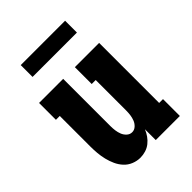

<svg xmlns="http://www.w3.org/2000/svg" viewBox="-209 -810 918 918"><g transform="rotate(-45 250.0 -351.0)"><path d="M192 8Q169 8 147 -1Q125 -10 109.5 -27Q94 -44 84.5 -65Q75 -86 69.5 -108.5Q64 -131 62 -154Q60 -177 60 -200V-406H34V-520H197V-200Q197 -185 199 -170Q201 -155 206.5 -141Q212 -127 223.5 -116.5Q235 -106 250 -106Q265 -106 276.5 -116.5Q288 -127 293.5 -141Q299 -155 301 -170Q303 -185 303 -200V-406H276V-520H440V-114H466V0H303V-73Q296 -56 285.5 -41Q275 -26 260.5 -14.5Q246 -3 228 2.5Q210 8 192 8ZM400 -630H100V-710H400Z"/></g></svg>

Font: Iosevka Curly Slab Heavy
Style: Regular
Weight: 900
Monospace: yes
Designer: Belleve Invis
Foundry: Belleve Invis
Version: Version 22.1.2; ttfautohint (v1.8.4)